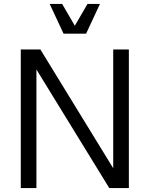

<svg xmlns="http://www.w3.org/2000/svg" viewBox="-20 -950 756 970"><path d="M184 -700 552 -100V-700H631V0H532L164 -599V0H85V-700ZM358 -820 422 -930H485L415 -780H301L231 -930H294Z"/></svg>

Font: MedMera Sans
Style: Regular
Weight: 400
Designer: Kasper Nordkvist
Foundry: UNCUT.wtf
Version: Version 1.300